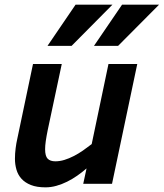

<svg xmlns="http://www.w3.org/2000/svg" viewBox="-20 -786 700 821"><path d="M244.1 -512.2 184.1 -230Q178.7 -203.6 175.8 -183.3Q172.9 -163.1 172.9 -147.9Q172.9 -118.7 183.8 -107.4Q194.8 -96.2 216.8 -96.2Q235.8 -96.2 255.6 -102.3Q275.4 -108.4 295.4 -118.7Q315.4 -128.9 334.7 -142.3Q354 -155.8 372.1 -169.9L443.8 -512.2H566.9L459 0H335.9L350.1 -65.9Q331.1 -49.3 310.1 -34.7Q289.1 -20 266.8 -9Q244.6 2 221.4 8.5Q198.2 15.1 174.8 15.1Q137.2 15.1 112.1 5.1Q86.9 -4.9 71.8 -21.7Q56.6 -38.6 50.3 -60.8Q43.9 -83 43.9 -106.9Q43.9 -129.9 46.9 -152.3Q49.8 -174.8 53.2 -189L121.1 -512.2ZM484.9 -589.8H381.8L502 -766.1H660.2ZM286.1 -589.8H183.1L303.2 -766.1H460.9Z"/></svg>

Font: Clear Sans
Style: Bold Italic
Weight: 700
Italic angle: -12°
Foundry: Intel Corporation
Version: Version 1.00